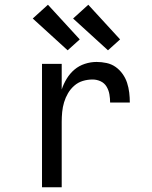

<svg xmlns="http://www.w3.org/2000/svg" viewBox="-20 -789 640 809"><path d="M157 0V-520H240V-412Q248 -436 261.5 -458Q275 -480 294 -496Q313 -512 337.5 -520Q362 -528 387 -528Q408 -528 429 -523.5Q450 -519 467 -507Q484 -495 496.5 -477.5Q509 -460 515.5 -440Q522 -420 524.5 -399Q527 -378 527 -357H444Q444 -374 441 -391.5Q438 -409 429 -424Q420 -439 404 -446.5Q388 -454 370 -454Q349 -454 329 -448Q309 -442 293 -428Q277 -414 266.5 -396Q256 -378 250 -358Q244 -338 242 -317Q240 -296 240 -276V0ZM435 -577 288 -711 352 -769 486 -623ZM265 -577 118 -711 182 -769 316 -623Z"/></svg>

Font: Zed Mono Extended
Style: Regular
Weight: 400
Width: 7
Monospace: yes
Designer: Belleve Invis
Foundry: Belleve Invis
Version: Version 1.0.0; ttfautohint (v1.8.4)